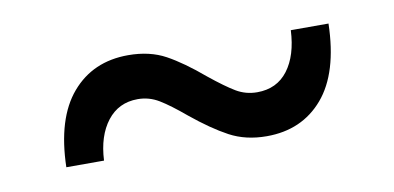

<svg xmlns="http://www.w3.org/2000/svg" viewBox="-34 -508 649 316"><g transform="rotate(-10 291.0 -350.5)"><path d="M270 -321Q245 -342 228.5 -352Q212 -362 193 -362Q161 -362 142 -337.5Q123 -313 121 -272H58Q60 -353 95.5 -394.5Q131 -436 190 -436Q226 -436 252.5 -421.5Q279 -407 312 -379Q338 -358 354 -348.5Q370 -339 389 -339Q422 -339 440.5 -363.5Q459 -388 461 -430H524Q522 -348 486.5 -306.5Q451 -265 392 -265Q357 -265 330 -279.5Q303 -294 270 -321Z"/></g></svg>

Font: Montserrat Alternates Medium
Style: Regular
Weight: 500
Designer: Julieta Ulanovsky
Foundry: Julieta Ulanovsky
Version: Version 7.200